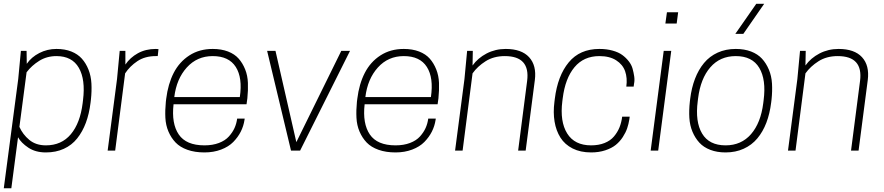

<svg xmlns="http://www.w3.org/2000/svg" viewBox="-26 -800 4695 1020"><path d="M273.9 -540Q318.4 -540 352.8 -526.4Q387.2 -512.7 408.9 -488.3Q430.7 -463.9 444.1 -430.2Q457.5 -396.5 459.7 -356.2Q461.9 -315.9 457 -271L455.1 -254.9Q447.8 -195.3 430.2 -147.9Q412.6 -100.6 384 -64.7Q355.5 -28.8 313.2 -9.5Q271 9.8 217.8 9.8Q162.6 9.8 124.5 -15.6Q86.4 -41 69.8 -70.8L34.2 200.2H-5.9L70.8 -379.9L85 -529.8H115.2L116.2 -460.9Q140.6 -496.6 182.9 -518.3Q225.1 -540 273.9 -540ZM217.8 -27.8Q300.8 -27.8 350.3 -86.9Q399.9 -146 413.1 -252L415 -268.1Q428.7 -377.4 392.8 -439.7Q356.9 -502 273.9 -502Q222.7 -502 182.4 -476.8Q142.1 -451.7 115.2 -416L77.1 -126Q94.7 -85.9 129.6 -56.9Q164.6 -27.8 217.8 -27.8Z M801.8 -540 815.9 -539.1 812 -502H801.8Q744.1 -502 703.9 -475.1Q663.6 -448.2 638.7 -410.2L585.9 0H545.9L595.7 -379.9L609.9 -529.8H640.1V-457Q665 -494.1 706.5 -517.1Q748 -540 801.8 -540Z M1283.7 -246.1H896Q884.3 -143.6 923.6 -85.7Q962.9 -27.8 1060.1 -27.8Q1103.5 -27.8 1137 -40.5Q1170.4 -53.2 1189.9 -75Q1209.5 -96.7 1220 -120.1Q1230.5 -143.6 1233.9 -169.9H1273.9L1272.9 -163.1Q1268.1 -130.4 1253.2 -100.8Q1238.3 -71.3 1213.4 -45.9Q1188.5 -20.5 1148.7 -5.4Q1108.9 9.8 1060.1 9.8Q1008.8 9.8 969.7 -4.2Q930.7 -18.1 907 -42.7Q883.3 -67.4 868.9 -101.1Q854.5 -134.8 852.5 -174.6Q850.6 -214.4 855 -258.8L856.9 -274.9Q866.7 -354 896.7 -412.6Q926.8 -471.2 980 -505.6Q1033.2 -540 1104 -540Q1149.9 -540 1185.3 -526.4Q1220.7 -512.7 1241.9 -488.5Q1263.2 -464.4 1276.4 -431.4Q1289.6 -398.4 1291 -359.6Q1292.5 -320.8 1288.1 -277.8ZM1104 -502Q1021 -502 966.3 -441.4Q911.6 -380.9 899.9 -284.2H1248Q1263.2 -386.7 1226.6 -444.3Q1189.9 -502 1104 -502Z M1520 0 1393.1 -529.8H1437.5L1548.3 -44.9L1787.1 -529.8H1833.5L1568.4 0Z M2298.8 -246.1H1911.1Q1899.4 -143.6 1938.7 -85.7Q1978 -27.8 2075.2 -27.8Q2118.7 -27.8 2152.1 -40.5Q2185.5 -53.2 2205.1 -75Q2224.6 -96.7 2235.1 -120.1Q2245.6 -143.6 2249 -169.9H2289.1L2288.1 -163.1Q2283.2 -130.4 2268.3 -100.8Q2253.4 -71.3 2228.5 -45.9Q2203.6 -20.5 2163.8 -5.4Q2124 9.8 2075.2 9.8Q2023.9 9.8 1984.9 -4.2Q1945.8 -18.1 1922.1 -42.7Q1898.4 -67.4 1884 -101.1Q1869.6 -134.8 1867.7 -174.6Q1865.7 -214.4 1870.1 -258.8L1872.1 -274.9Q1881.8 -354 1911.9 -412.6Q1941.9 -471.2 1995.1 -505.6Q2048.3 -540 2119.1 -540Q2165 -540 2200.4 -526.4Q2235.8 -512.7 2257.1 -488.5Q2278.3 -464.4 2291.5 -431.4Q2304.7 -398.4 2306.2 -359.6Q2307.6 -320.8 2303.2 -277.8ZM2119.1 -502Q2036.1 -502 1981.4 -441.4Q1926.8 -380.9 1915 -284.2H2263.2Q2278.3 -386.7 2241.7 -444.3Q2205.1 -502 2119.1 -502Z M2766.6 0H2726.6L2774.4 -370.1Q2791.5 -502 2655.8 -502Q2596.7 -502 2553.7 -474.6Q2510.7 -447.3 2484.4 -410.2L2431.6 0H2391.6L2441.4 -379.9L2455.6 -529.8H2485.8L2484.4 -452.1Q2512.7 -491.7 2559.1 -515.9Q2605.5 -540 2660.6 -540Q2744.6 -540 2784.9 -496.1Q2825.2 -452.1 2815.4 -375Z M2963.4 -277.8 2961.4 -262.2Q2947.8 -154.3 2987.1 -91.1Q3026.4 -27.8 3114.3 -27.8Q3154.8 -27.8 3185.8 -40.3Q3216.8 -52.7 3235.6 -75Q3254.4 -97.2 3264.9 -123Q3275.4 -148.9 3279.3 -180.2H3319.3L3317.4 -166Q3313.5 -141.1 3305.9 -118.7Q3298.3 -96.2 3282.7 -72Q3267.1 -47.9 3245.4 -30.3Q3223.6 -12.7 3189.7 -1.5Q3155.8 9.8 3114.3 9.8Q3057.6 9.8 3016.1 -11.2Q2974.6 -32.2 2951.4 -68.8Q2928.2 -105.5 2920.2 -153.8Q2912.1 -202.1 2919.4 -258.8L2921.4 -274.9Q2936.5 -397.5 2995.4 -468.8Q3054.2 -540 3158.2 -540Q3196.8 -540 3228.3 -531.2Q3259.8 -522.5 3279.5 -508.1Q3299.3 -493.7 3314.2 -474.6Q3329.1 -455.6 3334.7 -434.8Q3340.3 -414.1 3343.3 -393.6Q3346.2 -373 3342.3 -355L3340.3 -339.8H3301.3Q3307.6 -385.7 3294.9 -421.6Q3282.2 -457.5 3247.3 -479.7Q3212.4 -502 3158.2 -502Q3075.2 -502 3025.9 -442.9Q2976.6 -383.8 2963.4 -277.8Z M3430.7 0 3500 -529.8H3540L3470.7 0ZM3576.7 -734.9 3568.8 -674.8H3508.8L3517.1 -734.9Z M3991.7 -779.8H4033.7L3922.9 -620.1H3880.4ZM3828.6 -27.8Q3912.1 -27.8 3963.9 -87.4Q4015.6 -147 4028.8 -252L4030.8 -268.1Q4044.9 -377 4007.6 -439.5Q3970.2 -502 3882.8 -502Q3799.3 -502 3747.6 -442.4Q3695.8 -382.8 3682.6 -277.8L3680.7 -262.2Q3666.5 -153.3 3703.9 -90.6Q3741.2 -27.8 3828.6 -27.8ZM3828.6 9.8Q3783.2 9.8 3747.6 -3.9Q3711.9 -17.6 3689.5 -42Q3667 -66.4 3652.8 -100.1Q3638.7 -133.8 3636.2 -173.8Q3633.8 -213.9 3638.7 -258.8L3640.6 -274.9Q3647.9 -334 3666.3 -381.8Q3684.6 -429.7 3714.1 -465.3Q3743.7 -501 3786.6 -520.5Q3829.6 -540 3882.8 -540Q3928.2 -540 3963.9 -526.4Q3999.5 -512.7 4022 -488.3Q4044.4 -463.9 4058.6 -430.2Q4072.8 -396.5 4075.2 -356.2Q4077.6 -315.9 4072.8 -271L4070.8 -254.9Q4063.5 -195.8 4045.2 -147.9Q4026.9 -100.1 3997.3 -64.7Q3967.8 -29.3 3924.8 -9.8Q3881.8 9.8 3828.6 9.8Z M4535.2 0H4495.1L4543 -370.1Q4560.1 -502 4424.3 -502Q4365.2 -502 4322.3 -474.6Q4279.3 -447.3 4252.9 -410.2L4200.2 0H4160.2L4210 -379.9L4224.1 -529.8H4254.4L4252.9 -452.1Q4281.2 -491.7 4327.6 -515.9Q4374 -540 4429.2 -540Q4513.2 -540 4553.5 -496.1Q4593.8 -452.1 4584 -375Z"/></svg>

Font: Cooper Hewitt
Style: Light Italic
Weight: 704
Designer: Village Type and Design LLC
Foundry: Cooper Hewitt Smithsonian Design Museum
Version: 1.000